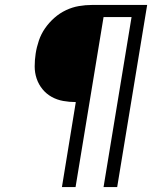

<svg xmlns="http://www.w3.org/2000/svg" viewBox="-20 -755 640 775"><path d="M230 0 286 -343Q260 -343 235 -347.5Q210 -352 188.5 -364Q167 -376 151.5 -395Q136 -414 128 -437.5Q120 -461 120 -487Q120 -513 124 -539Q128 -565 137 -591.5Q146 -618 162 -641Q178 -664 199.5 -683Q221 -702 246.5 -714Q272 -726 298.5 -730.5Q325 -735 351 -735H574L453 0H398L511 -686H398L285 0Z"/></svg>

Font: Iosevka Light Extended Oblique
Style: Regular
Weight: 300
Width: 7
Italic angle: -9°
Monospace: yes
Designer: Belleve Invis
Foundry: Belleve Invis
Version: Version 32.5.0; ttfautohint (v1.8.4)